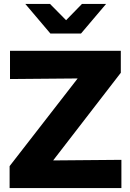

<svg xmlns="http://www.w3.org/2000/svg" viewBox="-20 -959 663 979"><path d="M29 0V-112L376 -559L31 -556V-700H596V-588L251 -141L599 -144V0ZM235 -939 317 -856 398 -939H521L393 -788H237L109 -939Z"/></svg>

Font: Red Hat Text
Style: Bold
Weight: 700
Designer: Pentagram, MCKL
Foundry: MCKL
Version: Version 1.030